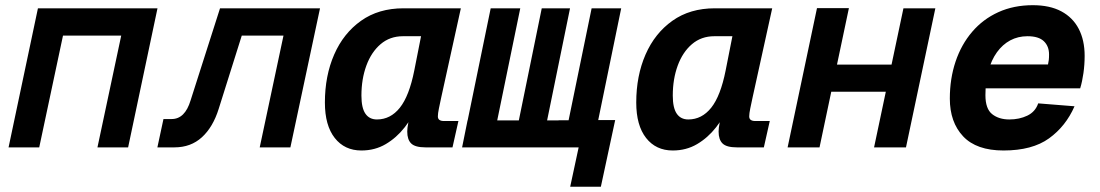

<svg xmlns="http://www.w3.org/2000/svg" viewBox="-20 -568 4240 740"><path d="M13 0 126.2 -536H587L473.8 0H355.6L447.2 -430.8H222.8L131.2 0Z M586.6 0 610 -109.2H641.6Q667.2 -109.2 685.4 -127.1Q703.6 -145 714.6 -181.2L828 -536H1213.4L1099.2 0H981L1072.6 -430.8H911.8L823 -148.8Q801 -78.2 758.3 -39.1Q715.6 0 652.4 0Z M1372.8 12Q1308 12 1270.1 -36.3Q1232.2 -84.6 1232.2 -172.8Q1232.2 -275.8 1268 -357.8Q1303.8 -439.8 1371.5 -487.9Q1439.2 -536 1535.2 -536H1756.2L1680.4 -191.6Q1675.8 -170.2 1671.7 -150.3Q1667.6 -130.4 1667.6 -119.6Q1667.6 -110 1673.7 -105.8Q1679.8 -101.6 1690.4 -101.6H1746.8L1724 0H1620Q1580.4 0 1565 -14.9Q1549.6 -29.8 1549.6 -60.8Q1549.6 -74.8 1553.5 -93.9Q1557.4 -113 1563.3 -132.3Q1569.2 -151.6 1575.2 -166L1591.2 -163.6Q1571 -117.2 1539.6 -77.1Q1508.2 -37 1466.6 -12.5Q1425 12 1372.8 12ZM1432.8 -107.6Q1485 -107.6 1521.1 -152.8Q1557.2 -198 1576.8 -296.8L1602.8 -428.4H1533.2Q1482.6 -428.4 1446.8 -397.7Q1411 -367 1392 -315.1Q1373 -263.2 1373 -199.6Q1373 -152.2 1388.3 -129.9Q1403.6 -107.6 1432.8 -107.6Z M2177.6 151.8 2232.8 -105.2H2351L2295.8 151.8ZM2111 0 2133 -104.6H2251L2229 0ZM1761 0 1871.2 -536H1985.2L1875 0ZM1761 0 1782 -104H2285L2264 0ZM1958.4 0 2068 -536H2177L2067.4 0ZM2150 0 2260.2 -536H2374.2L2264 0Z M2572.8 12Q2508 12 2470.1 -36.3Q2432.2 -84.6 2432.2 -172.8Q2432.2 -275.8 2468 -357.8Q2503.8 -439.8 2571.5 -487.9Q2639.2 -536 2735.2 -536H2956.2L2880.4 -191.6Q2875.8 -170.2 2871.7 -150.3Q2867.6 -130.4 2867.6 -119.6Q2867.6 -110 2873.7 -105.8Q2879.8 -101.6 2890.4 -101.6H2946.8L2924 0H2820Q2780.4 0 2765 -14.9Q2749.6 -29.8 2749.6 -60.8Q2749.6 -74.8 2753.5 -93.9Q2757.4 -113 2763.3 -132.3Q2769.2 -151.6 2775.2 -166L2791.2 -163.6Q2771 -117.2 2739.6 -77.1Q2708.2 -37 2666.6 -12.5Q2625 12 2572.8 12ZM2632.8 -107.6Q2685 -107.6 2721.1 -152.8Q2757.2 -198 2776.8 -296.8L2802.8 -428.4H2733.2Q2682.6 -428.4 2646.8 -397.7Q2611 -367 2592 -315.1Q2573 -263.2 2573 -199.6Q2573 -152.2 2588.3 -129.9Q2603.6 -107.6 2632.8 -107.6Z M3015.6 0 3128.8 -536.6H3251.8L3138.6 0ZM3088.6 -214.4 3111.2 -319H3501L3478.4 -214.4ZM3348.8 0 3462 -536H3585L3471.8 0Z M3847.8 12Q3743.4 12 3692.1 -42.5Q3640.8 -97 3640.8 -188Q3640.8 -264.8 3662.9 -330.6Q3685 -396.4 3726.8 -445.3Q3768.6 -494.2 3827.8 -521.1Q3887 -548 3960.6 -548Q4026.2 -548 4070.5 -524.3Q4114.8 -500.6 4137.6 -456.8Q4160.4 -413 4160.4 -352.8Q4160.4 -319.4 4155.8 -286.5Q4151.2 -253.6 4143.2 -227.6H3762L3781.6 -319.6H4019.2Q4021.2 -328 4022.2 -336.6Q4023.2 -345.2 4023.2 -358Q4023.2 -390 4003.1 -409.2Q3983 -428.4 3940.2 -428.4Q3903.4 -428.4 3873.6 -412.4Q3843.8 -396.4 3822.3 -366.5Q3800.8 -336.6 3789.4 -294.8Q3778 -253 3778 -201.2Q3778 -148.6 3803.9 -128.1Q3829.8 -107.6 3870.2 -107.6Q3909 -107.6 3939.7 -122.4Q3970.4 -137.2 3981.4 -169.6L4121.4 -158.4Q4087.8 -81.4 4023.1 -34.7Q3958.4 12 3847.8 12Z"/></svg>

Font: Geist Mono
Style: Italic
Weight: 400
Italic angle: -12°
Monospace: yes
Designer: Basement.studio, Andrés Briganti, Mateo Zaragoza
Foundry: Basement.studio, Vercel, Andrés Briganti, Guido Ferreyra, Mateo Zaragoza
Version: Version 1.500